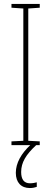

<svg xmlns="http://www.w3.org/2000/svg" viewBox="-20 -734 259 971"><path d="M87 136C87 88 111 48 163 0H181V-19L123 -22V-691L181 -695V-714H38V-695L98 -691V-22L38 -19V0H133C88 42 60 90 60 140C60 189 87 217 131 217C145 217 158 214 166 211V188C160 190 144 193 132 193C102 193 87 174 87 136Z"/></svg>

Font: Noto Sans Myanmar ExtraCondensed Thin
Style: Regular
Weight: 100
Width: 2
Designer: Monotype Design Team
Foundry: Monotype Imaging Inc.
Version: Version 2.107